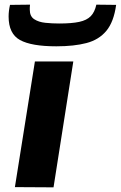

<svg xmlns="http://www.w3.org/2000/svg" viewBox="-20 -805 519 825"><path d="M210 0 44 -1 130 -541H295ZM222 -606Q115 -606 66 -633Q17 -660 17 -734Q17 -758 23 -784L109 -785Q108 -778 108 -772.5Q108 -767 108 -763Q108 -735 127 -722.5Q146 -710 175 -707Q204 -704 234 -704Q288 -704 320.5 -711Q353 -718 370 -735.5Q387 -753 394 -785L479 -784Q469 -711 437 -672.5Q405 -634 351.5 -620Q298 -606 222 -606Z"/></svg>

Font: Georama ExtraExtended SemiBold
Style: Italic
Weight: 600
Width: 8
Italic angle: -9°
Designer: Jean-Baptiste Levee
Foundry: Production Type
Version: Version 1.000